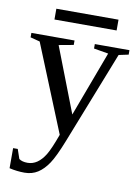

<svg xmlns="http://www.w3.org/2000/svg" viewBox="-90 -656 680 933"><g transform="rotate(10 250.0 -190.0)"><path d="M97.2 215.8Q59.1 215.8 22 207V107.9H44.9L61 154.8Q76.2 166 103 166Q128.4 166 149.9 151.4Q171.4 136.7 189.2 107.9Q207 79.1 233.9 4.9L59.1 -424.8L12.2 -437V-459H225.1V-437L152.8 -423.8L276.9 -103L397 -424.8L325.2 -437V-459H496.1V-437L448.2 -426.8L269 28.8Q237.3 109.4 213.9 144.5Q190.4 179.7 162.1 197.8Q133.8 215.8 97.2 215.8ZM111.3 -542.5V-595.7H418V-542.5Z"/></g></svg>

Font: Tinos
Style: Regular
Weight: 400
Designer: Steve Matteson
Foundry: Monotype Imaging Inc.
Version: Version 1.23